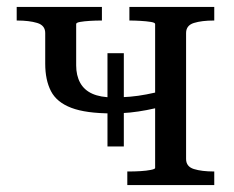

<svg xmlns="http://www.w3.org/2000/svg" viewBox="-20 -532 672 552"><path d="M426 -49V-463Q426 -467 413.5 -469Q401 -471 384 -472Q367 -473 353 -473H352V-512H596V-473H595Q560 -473 537.5 -466Q515 -459 515 -437V-75Q515 -53 537.5 -46Q560 -39 595 -39H596V0H346V-39H353Q367 -39 384 -40Q401 -41 413.5 -43.5Q426 -46 426 -49ZM110 -349V-437Q110 -459 87 -466Q64 -473 29 -473H28V-512H273V-473H271Q255 -473 238.5 -472Q222 -471 210.5 -469Q199 -467 199 -463V-344Q199 -315 210.5 -294Q222 -273 245.5 -262.5Q269 -252 305 -252Q331 -252 354 -254Q377 -256 400.5 -260.5Q424 -265 452 -272V-227Q425 -220 401.5 -215.5Q378 -211 354 -208.5Q330 -206 302 -206Q227 -206 185 -222Q143 -238 126.5 -270Q110 -302 110 -349ZM289 -111V-379H336V-111Z"/></svg>

Font: Roboto Serif 72pt
Style: Regular
Weight: 400
Designer: Greg Gazdowicz
Foundry: Commercial Type
Version: Version 1.008